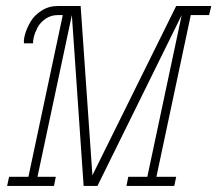

<svg xmlns="http://www.w3.org/2000/svg" viewBox="-20 -610 713 630"><path d="M558.1 -590.3H673.3L666 -560.5H606L493.2 -29.8H558.1L551.8 0H395L400.9 -29.8H463.4L576.2 -560.5L299.8 0H254.4L215.8 -560.5L103 -29.8H163.1L157.2 0H3.4L9.8 -29.8H73.2L186 -560.5H169.4Q147 -560.5 129.4 -548.3Q111.8 -536.1 103.3 -519.8Q94.7 -503.4 91.1 -489Q87.4 -474.6 88.9 -467.8H58.6Q57.1 -480 62.7 -499.3Q68.4 -518.6 80.6 -539.3Q92.8 -560.1 116.5 -575.2Q140.1 -590.3 169.4 -590.3H244.6L283.2 -34.7Z"/></svg>

Font: Compagnon Light Italic
Style: Regular
Weight: 400
Italic angle: -12°
Designer: Valentin Papon
Foundry: Velvetyne Type Foundry
Version: Version 1.000;PS 001.000;hotconv 1.0.88;makeotf.lib2.5.64775